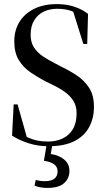

<svg xmlns="http://www.w3.org/2000/svg" viewBox="-20 -700 521 940"><path d="M218 16Q166 16 120.5 1.5Q75 -13 39 -36L47 -189H66L116 -12L71 -39L69 -53Q97 -36 119 -26Q141 -16 164 -11.5Q187 -7 215 -7Q255 -7 286.5 -22Q318 -37 336.5 -67.5Q355 -98 355 -145Q355 -182 338.5 -207.5Q322 -233 294.5 -252Q267 -271 235 -286L202 -302Q164 -322 129 -346Q94 -370 72 -406Q50 -442 50 -497Q50 -553 76 -594Q102 -635 149 -657.5Q196 -680 257 -680Q306 -680 344.5 -667Q383 -654 411 -632L407 -485H388L335 -654L385 -634L387 -607Q356 -638 326 -647.5Q296 -657 260 -657Q224 -657 195 -643.5Q166 -630 148 -601.5Q130 -573 130 -529Q130 -493 146.5 -467.5Q163 -442 191 -423.5Q219 -405 251 -389L283 -372Q323 -353 358.5 -329Q394 -305 417 -269Q440 -233 440 -177Q440 -120 415.5 -76Q391 -32 342 -8Q293 16 218 16ZM195 87 210 -2H238L227 64L209 52Q244 54 269 65.5Q294 77 307 94.5Q320 112 320 137Q320 173 294 196.5Q268 220 212 220Q192 220 177 217Q162 214 149 209L155 181Q166 184 177 185.5Q188 187 199 187Q231 187 246.5 174.5Q262 162 262 140Q262 117 245 104.5Q228 92 195 87Z"/></svg>

Font: Source Serif 4 60pt SemiBold
Style: Regular
Weight: 600
Version: Version 4.004;hotconv 1.0.116;makeotfexe 2.5.65601